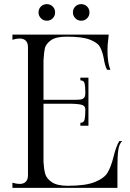

<svg xmlns="http://www.w3.org/2000/svg" viewBox="-20 -907 630 927"><path d="M570 -226Q556 -213 551.5 -185Q547 -157 547 -102V0H40V-25Q59 -19 75 -19Q94 -19 104.5 -29.5Q115 -40 115 -60V-680Q115 -700 104.5 -710.5Q94 -721 75 -721Q59 -721 40 -715V-740H505L502 -711Q499 -692 499 -662Q499 -603 513 -570H497Q486 -591 481 -625Q474 -661 462 -681.5Q450 -702 413 -716Q376 -730 302 -730Q249 -730 225 -712Q201 -694 196.5 -673.5Q192 -653 190 -615V-425H328Q357 -425 368.5 -426.5Q380 -428 386 -435Q392 -442 392 -459Q392 -489 388.5 -504Q385 -519 368 -519V-532H407V-300H368V-314Q385 -314 388.5 -330.5Q392 -347 392 -378Q392 -394 378.5 -399.5Q365 -405 328 -406H190V-125Q192 -91 198 -68.5Q204 -46 229.5 -28Q255 -10 308 -10Q394 -10 439 -28.5Q484 -47 500 -74.5Q516 -102 528 -149Q540 -200 556 -226ZM166 -847Q166 -864 177.5 -875.5Q189 -887 206 -887Q223 -887 234.5 -875.5Q246 -864 246 -847Q246 -830 234.5 -818.5Q223 -807 206 -807Q189 -807 177.5 -819Q166 -831 166 -847ZM332 -847Q332 -864 343.5 -875.5Q355 -887 372 -887Q389 -887 400.5 -875.5Q412 -864 412 -847Q412 -830 400.5 -818.5Q389 -807 372 -807Q355 -807 343.5 -819Q332 -831 332 -847Z"/></svg>

Font: Viaoda Libre
Style: Regular
Weight: 400
Designer: Gydient
Version: Version 2.000